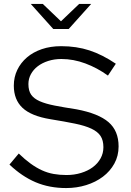

<svg xmlns="http://www.w3.org/2000/svg" viewBox="-20 -943 663 973"><path d="M28 -109Q40 -123 51.5 -137Q63 -151 75 -165Q106 -135 135 -114Q164 -93 192.5 -80Q221 -67 251.5 -61.5Q282 -56 317 -56Q356 -56 390.5 -66.5Q425 -77 450 -95.5Q475 -114 489.5 -140Q504 -166 504 -197Q504 -232 489.5 -254Q475 -276 443 -291Q411 -306 360 -316.5Q309 -327 235 -339Q138 -355 94 -396.5Q50 -438 50 -509Q50 -552 67.5 -588.5Q85 -625 116.5 -652Q148 -679 192 -694Q236 -709 290 -709Q368 -709 433.5 -687.5Q499 -666 567 -620Q557 -605 547 -590Q537 -575 527 -560Q473 -599 412.5 -621.5Q352 -644 291 -644Q255 -644 224 -634Q193 -624 171 -607Q149 -590 136.5 -567Q124 -544 124 -517Q124 -483 138 -463Q152 -443 181.5 -430Q211 -417 257 -408Q303 -399 368 -389Q479 -368 530 -324Q581 -280 581 -201Q581 -153 559.5 -114Q538 -75 501.5 -47.5Q465 -20 417 -5Q369 10 315 10Q230 10 160.5 -19.5Q91 -49 28 -109ZM197 -923Q220 -901 243 -879Q266 -857 289 -835Q312 -857 335 -879Q358 -901 381 -923H442Q413 -891 385 -859.5Q357 -828 328 -796H250Q221 -828 193 -859.5Q165 -891 136 -923Z"/></svg>

Font: Rosa Sans Light
Style: Regular
Weight: 300
Designer: Pentagram / MCKL
Foundry: Pentagram / MCKL
Version: Version 1.005;September 16, 2019;FontCreator 11.5.0.2425 64-